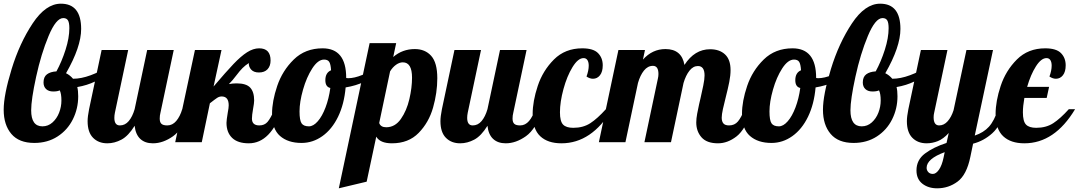

<svg xmlns="http://www.w3.org/2000/svg" viewBox="-34 -771 5849 1041"><path d="M27.5 -45C55.2 -12.3 96.7 4 152 4C200 4 242 -7.7 278 -31C314 -54.3 341.7 -85.3 361 -124C380.3 -162.7 390 -204.3 390 -249C390 -269.7 388.3 -286.3 385 -299C420.3 -305 452.8 -315.2 482.5 -329.5C512.2 -343.8 536 -360.7 554 -380L545 -407C521 -390.3 491.8 -375.7 457.5 -363C423.2 -350.3 391.3 -344 362 -344C350.7 -357.3 338 -367.3 324 -374C378.7 -469.3 406 -549.3 406 -614C406 -705.3 369.3 -751 296 -751C241.3 -751 190.3 -715.3 143 -644C95.7 -572.7 57.7 -490.2 29 -396.5C0.3 -302.8 -14 -229.3 -14 -176C-14 -121.3 -0.2 -77.7 27.5 -45ZM250.5 -107C234.8 -93 216.7 -86 196 -86C155.3 -86 135 -115 135 -173C135 -211.7 144 -272.3 162 -355C180 -437.7 202.5 -511.3 229.5 -576C256.5 -640.7 283 -673 309 -673C321 -673 329.5 -668.8 334.5 -660.5C339.5 -652.2 342 -638 342 -618C342 -583.3 335.2 -544.5 321.5 -501.5C307.8 -458.5 291.3 -419.3 272 -384C250 -382.7 232.8 -377.3 220.5 -368C208.2 -358.7 202 -344 202 -324C202 -308.7 206.7 -296.7 216 -288C225.3 -279.3 238 -275 254 -275C262.7 -275 269.7 -275.5 275 -276.5C280.3 -277.5 285.3 -279 290 -281C296 -269 299 -250.7 299 -226C299 -203.3 294.8 -181.3 286.5 -160C278.2 -138.7 266.2 -121 250.5 -107Z M470.5 -24C490.2 -4 516 6 548 6C574 6 599.5 -0.7 624.5 -14C649.5 -27.3 673.3 -52.3 696 -89C699.3 -57.7 709.5 -34 726.5 -18C743.5 -2 766.3 6 795 6C831.7 6 868.2 -6.8 904.5 -32.5C940.8 -58.2 971.3 -107 996 -179H954C946 -152.3 935.2 -131 921.5 -115C907.8 -99 891.7 -91 873 -91C858.3 -91 847.8 -93.8 841.5 -99.5C835.2 -105.2 832 -114.7 832 -128C832 -139.3 833.3 -150 836 -160L908 -500H764L696 -179C688 -151.7 677.3 -130.2 664 -114.5C650.7 -98.8 634.7 -91 616 -91C596 -91 586 -104.7 586 -132C586 -140.7 587 -150 589 -160L661 -500H517L449 -179C443.7 -152.3 441 -130.7 441 -114C441 -74 450.8 -44 470.5 -24Z M1224.5 -23.5C1244.8 -3.8 1275 6 1315 6C1394.3 6 1455 -55.7 1497 -179H1455C1440.3 -145.7 1427.5 -122.7 1416.5 -110C1405.5 -97.3 1390.7 -91 1372 -91C1345.3 -91 1332 -103.3 1332 -128C1332 -140 1334 -157.3 1338 -180C1342 -201.3 1344 -216.7 1344 -226C1344 -257.3 1336.8 -280.7 1322.5 -296C1308.2 -311.3 1283.7 -319 1249 -319C1234.3 -319 1220.3 -317.7 1207 -315C1220.3 -328.3 1234 -344.3 1248 -363C1260 -379 1271 -392 1281 -402C1291 -412 1302.3 -421 1315 -429C1314.3 -415.7 1318.7 -403.8 1328 -393.5C1337.3 -383.2 1351.3 -378 1370 -378C1390 -378 1405.5 -383.8 1416.5 -395.5C1427.5 -407.2 1433 -423 1433 -443C1433 -487 1412.3 -509 1371 -509C1349.7 -509 1327.8 -501.8 1305.5 -487.5C1283.2 -473.2 1258.7 -452 1232 -424C1205.3 -396 1169.3 -355.3 1124 -302L1167 -500H1023L916 0H1060L1104 -211C1122.7 -225.7 1135.8 -235.5 1143.5 -240.5C1151.2 -245.5 1159.3 -248 1168 -248C1193.3 -248 1206 -232 1206 -200C1206 -190.7 1204.3 -177.7 1201 -161C1196.3 -133 1194 -114.3 1194 -105C1194 -70.3 1204.2 -43.2 1224.5 -23.5Z M1484 -34C1512.7 -8.7 1551.7 4 1601 4C1641.7 4 1679.3 -8.3 1714 -33C1748.7 -57.7 1777 -92.7 1799 -138C1821 -183.3 1834.7 -236.3 1840 -297C1876.7 -303 1910.5 -313.2 1941.5 -327.5C1972.5 -341.8 1997.7 -359.3 2017 -380L2008 -407C1984.7 -390.3 1958.7 -376.2 1930 -364.5C1901.3 -352.8 1876 -347 1854 -347C1848.7 -347 1845 -347.3 1843 -348V-349C1843 -455.7 1800.3 -509 1715 -509C1652.3 -509 1600.3 -488.8 1559 -448.5C1517.7 -408.2 1487.7 -360.3 1469 -305C1450.3 -249.7 1441 -199.3 1441 -154C1441 -99.3 1455.3 -59.3 1484 -34ZM1689 -113.5C1673 -95.2 1657 -86 1641 -86C1621.7 -86 1608.3 -91.5 1601 -102.5C1593.7 -113.5 1590 -135 1590 -167C1590 -201 1596.3 -240.3 1609 -285C1621.7 -329.7 1638.3 -368 1659 -400C1679.7 -432 1701 -448 1723 -448C1736.3 -448 1745.7 -443.8 1751 -435.5C1756.3 -427.2 1759.7 -412 1761 -390C1740.3 -381.3 1730 -363.3 1730 -336C1730 -312 1739 -298 1757 -294C1751.7 -255.3 1743 -220.2 1731 -188.5C1719 -156.8 1705 -131.8 1689 -113.5Z M1970 -537 1803 250 1954 214 2006 -30C2020 -6 2048.3 6 2091 6C2151 6 2199.3 -12.8 2236 -50.5C2272.7 -88.2 2298.7 -133.8 2314 -187.5C2329.3 -241.2 2337 -294.3 2337 -347C2337 -403 2326 -443.3 2304 -468C2282 -492.7 2252.3 -505 2215 -505C2170.3 -505 2131.3 -490.7 2098 -462L2114 -537ZM2139.5 -126C2118.5 -96 2092 -81 2060 -81C2040 -81 2027.3 -88.7 2022 -104L2081 -384C2090.3 -399.3 2101.2 -411.3 2113.5 -420C2125.8 -428.7 2138 -433 2150 -433C2183.3 -433 2200 -405.3 2200 -350C2200 -314 2195.2 -275.2 2185.5 -233.5C2175.8 -191.8 2160.5 -156 2139.5 -126Z M2383.5 -24C2403.2 -4 2429 6 2461 6C2487 6 2512.5 -0.7 2537.5 -14C2562.5 -27.3 2586.3 -52.3 2609 -89C2612.3 -57.7 2622.5 -34 2639.5 -18C2656.5 -2 2679.3 6 2708 6C2744.7 6 2781.2 -6.8 2817.5 -32.5C2853.8 -58.2 2884.3 -107 2909 -179H2867C2859 -152.3 2848.2 -131 2834.5 -115C2820.8 -99 2804.7 -91 2786 -91C2771.3 -91 2760.8 -93.8 2754.5 -99.5C2748.2 -105.2 2745 -114.7 2745 -128C2745 -139.3 2746.3 -150 2749 -160L2821 -500H2677L2609 -179C2601 -151.7 2590.3 -130.2 2577 -114.5C2563.7 -98.8 2547.7 -91 2529 -91C2509 -91 2499 -104.7 2499 -132C2499 -140.7 2500 -150 2502 -160L2574 -500H2430L2362 -179C2356.7 -152.3 2354 -130.7 2354 -114C2354 -74 2363.8 -44 2383.5 -24Z M2895 -32.5C2922.3 -6.8 2960.7 6 3010 6C3119.3 6 3211 -55.7 3285 -179H3251C3220.3 -145 3192.2 -119.7 3166.5 -103C3140.8 -86.3 3110 -78 3074 -78C3048.7 -78 3030.3 -83.8 3019 -95.5C3007.7 -107.2 3002 -129.3 3002 -162C3002 -199.3 3008.3 -241.3 3021 -288C3033.7 -334.7 3050 -374.3 3070 -407C3090 -439.7 3110 -456 3130 -456C3139.3 -456 3146.3 -452.3 3151 -445C3155.7 -437.7 3158 -427.7 3158 -415C3158 -397.7 3154 -378 3146 -356C3158 -348 3169.7 -344 3181 -344C3196.3 -344 3209 -350.3 3219 -363C3229 -375.7 3234 -393.7 3234 -417C3234 -443.7 3225.5 -465.7 3208.5 -483C3191.5 -500.3 3163 -509 3123 -509C3061 -509 3009.8 -488.8 2969.5 -448.5C2929.2 -408.2 2899.8 -360.3 2881.5 -305C2863.2 -249.7 2854 -199 2854 -153C2854 -98.3 2867.7 -58.2 2895 -32.5Z M3769.5 -26.5C3788.5 -4.8 3818.3 6 3859 6C3893.7 6 3927.2 -6.5 3959.5 -31.5C3991.8 -56.5 4020.3 -105.7 4045 -179H4003C3991 -149 3979 -126.8 3967 -112.5C3955 -98.2 3939 -91 3919 -91C3904.3 -91 3894 -94.7 3888 -102C3882 -109.3 3879 -119.7 3879 -133C3879 -144.3 3881.2 -159.8 3885.5 -179.5C3889.8 -199.2 3894.7 -219.3 3900 -240C3908.7 -274 3915.3 -302.8 3920 -326.5C3924.7 -350.2 3927 -371.7 3927 -391C3927 -429 3917 -457.3 3897 -476C3877 -494.7 3850 -504 3816 -504C3760 -504 3713.7 -475.7 3677 -419C3667 -476.3 3632.7 -505 3574 -505C3526.7 -505 3486 -486 3452 -448L3463 -500H3319L3213 0H3357L3425 -321C3433 -349 3443.8 -371.5 3457.5 -388.5C3471.2 -405.5 3487.3 -414 3506 -414C3526 -414 3536 -399.3 3536 -370C3536 -361.3 3535 -353 3533 -345L3460 0H3604L3672 -321C3680 -348.3 3690.7 -370.5 3704 -387.5C3717.3 -404.5 3732.7 -413 3750 -413C3774 -413 3786 -396 3786 -362C3786 -348 3783.7 -329.7 3779 -307C3774.3 -284.3 3769.3 -261.3 3764 -238C3762.7 -233.3 3760.2 -222.7 3756.5 -206C3752.8 -189.3 3749.3 -172.2 3746 -154.5C3742.7 -136.8 3741 -121 3741 -107C3741 -75 3750.5 -48.2 3769.5 -26.5Z M4032 -34C4060.7 -8.7 4099.7 4 4149 4C4189.7 4 4227.3 -8.3 4262 -33C4296.7 -57.7 4325 -92.7 4347 -138C4369 -183.3 4382.7 -236.3 4388 -297C4424.7 -303 4458.5 -313.2 4489.5 -327.5C4520.5 -341.8 4545.7 -359.3 4565 -380L4556 -407C4532.7 -390.3 4506.7 -376.2 4478 -364.5C4449.3 -352.8 4424 -347 4402 -347C4396.7 -347 4393 -347.3 4391 -348V-349C4391 -455.7 4348.3 -509 4263 -509C4200.3 -509 4148.3 -488.8 4107 -448.5C4065.7 -408.2 4035.7 -360.3 4017 -305C3998.3 -249.7 3989 -199.3 3989 -154C3989 -99.3 4003.3 -59.3 4032 -34ZM4237 -113.5C4221 -95.2 4205 -86 4189 -86C4169.7 -86 4156.3 -91.5 4149 -102.5C4141.7 -113.5 4138 -135 4138 -167C4138 -201 4144.3 -240.3 4157 -285C4169.7 -329.7 4186.3 -368 4207 -400C4227.7 -432 4249 -448 4271 -448C4284.3 -448 4293.7 -443.8 4299 -435.5C4304.3 -427.2 4307.7 -412 4309 -390C4288.3 -381.3 4278 -363.3 4278 -336C4278 -312 4287 -298 4305 -294C4299.7 -255.3 4291 -220.2 4279 -188.5C4267 -156.8 4253 -131.8 4237 -113.5Z M4469.5 -45C4497.2 -12.3 4538.7 4 4594 4C4642 4 4684 -7.7 4720 -31C4756 -54.3 4783.7 -85.3 4803 -124C4822.3 -162.7 4832 -204.3 4832 -249C4832 -269.7 4830.3 -286.3 4827 -299C4862.3 -305 4894.8 -315.2 4924.5 -329.5C4954.2 -343.8 4978 -360.7 4996 -380L4987 -407C4963 -390.3 4933.8 -375.7 4899.5 -363C4865.2 -350.3 4833.3 -344 4804 -344C4792.7 -357.3 4780 -367.3 4766 -374C4820.7 -469.3 4848 -549.3 4848 -614C4848 -705.3 4811.3 -751 4738 -751C4683.3 -751 4632.3 -715.3 4585 -644C4537.7 -572.7 4499.7 -490.2 4471 -396.5C4442.3 -302.8 4428 -229.3 4428 -176C4428 -121.3 4441.8 -77.7 4469.5 -45ZM4692.5 -107C4676.8 -93 4658.7 -86 4638 -86C4597.3 -86 4577 -115 4577 -173C4577 -211.7 4586 -272.3 4604 -355C4622 -437.7 4644.5 -511.3 4671.5 -576C4698.5 -640.7 4725 -673 4751 -673C4763 -673 4771.5 -668.8 4776.5 -660.5C4781.5 -652.2 4784 -638 4784 -618C4784 -583.3 4777.2 -544.5 4763.5 -501.5C4749.8 -458.5 4733.3 -419.3 4714 -384C4692 -382.7 4674.8 -377.3 4662.5 -368C4650.2 -358.7 4644 -344 4644 -324C4644 -308.7 4648.7 -296.7 4658 -288C4667.3 -279.3 4680 -275 4696 -275C4704.7 -275 4711.7 -275.5 4717 -276.5C4722.3 -277.5 4727.3 -279 4732 -281C4738 -269 4741 -250.7 4741 -226C4741 -203.3 4736.8 -181.3 4728.5 -160C4720.2 -138.7 4708.2 -121 4692.5 -107Z M4967 225C4988.3 241.7 5015 250 5047 250C5088.3 250 5125.3 237.8 5158 213.5C5190.7 189.2 5213.7 144.7 5227 80L5242 8C5280.7 -2 5315.3 -20.8 5346 -48.5C5376.7 -76.2 5401 -119.7 5419 -179H5377C5363.7 -137 5347.3 -105.3 5328 -84C5308.7 -62.7 5283 -46.7 5251 -36L5350 -500H5206L5136 -173C5128 -148.3 5117.3 -128.5 5104 -113.5C5090.7 -98.5 5075.3 -91 5058 -91C5038 -91 5028 -105.7 5028 -135C5028 -143.7 5029 -152 5031 -160L5103 -500H4959L4891 -179C4885.7 -152.3 4883 -130.7 4883 -114C4883 -74 4892.8 -44 4912.5 -24C4932.2 -4 4958 6 4990 6C5010.7 6 5031 2 5051 -6C5071 -14 5090.7 -28.7 5110 -50L5098 4C5050.7 19.3 5011.7 38.5 4981 61.5C4950.3 84.5 4935 115 4935 153C4935 184.3 4945.7 208.3 4967 225ZM5057 149C5046.3 164.3 5035.3 172 5024 172C5013.3 172 5005 168.7 4999 162C4993 155.3 4990 147.7 4990 139C4990 106.3 5022.7 78 5088 54L5082 83C5076 111.7 5067.7 133.7 5057 149Z M5405 -32.5C5432.3 -6.8 5470.7 6 5520 6C5629.3 6 5721 -55.7 5795 -179H5761C5730.3 -145 5702.2 -119.7 5676.5 -103C5650.8 -86.3 5620 -78 5584 -78C5558.7 -78 5540.3 -83.8 5529 -95.5C5517.7 -107.2 5512 -129.3 5512 -162C5512 -184 5514.7 -210 5520 -240H5641L5654 -300H5535C5547.7 -344 5563.5 -381 5582.5 -411C5601.5 -441 5620.7 -456 5640 -456C5649.3 -456 5656.3 -452.3 5661 -445C5665.7 -437.7 5668 -427.7 5668 -415C5668 -397.7 5664 -378 5656 -356C5668 -348 5679.7 -344 5691 -344C5706.3 -344 5719 -350.3 5729 -363C5739 -375.7 5744 -393.7 5744 -417C5744 -443.7 5735.5 -465.7 5718.5 -483C5701.5 -500.3 5673 -509 5633 -509C5571 -509 5519.8 -488.8 5479.5 -448.5C5439.2 -408.2 5409.8 -360.3 5391.5 -305C5373.2 -249.7 5364 -199 5364 -153C5364 -98.3 5377.7 -58.2 5405 -32.5Z"/></svg>

Font: DonutKreme
Style: Regular
Weight: 400
Designer: Impallari Type
Foundry: Impallari Type
Version: Version 2.100